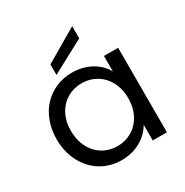

<svg xmlns="http://www.w3.org/2000/svg" viewBox="-180 -925 1036 1078"><g transform="rotate(-30 338.0 -386.5)"><path d="M77 -128C122 -41 205 9 302 9C397 9 471 -38 507 -102V0H599V-548H507V-448C472 -511 399 -557 303 -557C156 -557 43 -444 43 -276C43 -221 54 -171 77 -128ZM161 -384C194 -445 253 -478 321 -478C423 -478 507 -400 507 -275C507 -149 423 -71 321 -71C219 -71 136 -149 136 -276C136 -317 144 -353 161 -384ZM223 -657V-589L436 -703V-782Z"/></g></svg>

Font: Poppins
Style: Regular
Weight: 400
Designer: Ninad Kale (Devanagari), Jonny Pinhorn (Latin)
Foundry: Indian Type Foundry
Version: 4.004